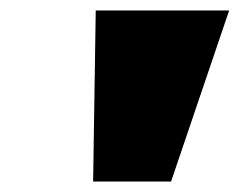

<svg xmlns="http://www.w3.org/2000/svg" viewBox="-20 -757 458 367"><path d="M158 -410 163 -737H418L307 -410Z"/></svg>

Font: Tomorrow Black
Style: Italic
Weight: 900
Italic angle: -10°
Designer: Tony de Marco, Monica Rizzolli
Foundry: Just in Type
Version: Version 2.002